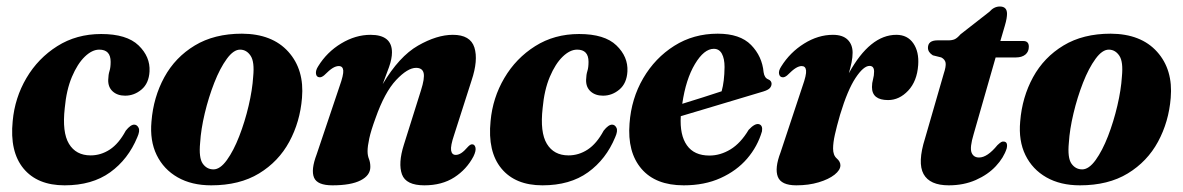

<svg xmlns="http://www.w3.org/2000/svg" viewBox="-20 -560 3634 590"><path d="M285 -407.5Q263 -407.5 240.5 -385.8Q218 -364 201 -323.8Q184 -283.5 179 -228Q170.5 -153.5 192 -118Q213.5 -82.5 258.5 -82.5Q290 -82.5 317.5 -100.5Q345 -118.5 366.5 -158.5Q381.5 -177.5 393 -177Q401.5 -176.5 406 -167Q410.5 -157.5 402 -138.5Q374 -70.5 318.5 -30.5Q263 9.5 178.5 9.5Q95 9.5 52.2 -42.2Q9.5 -94 19 -188Q25.5 -259.5 61.2 -320.2Q97 -381 156 -418.2Q215 -455.5 291 -455.5Q369.5 -455.5 405.8 -420.5Q442 -385.5 439.5 -340.5Q437.5 -304 415 -285Q392.5 -266 364.5 -266Q341 -266 326.5 -279Q312 -292 312.5 -314.5Q313 -331 316.5 -341.8Q320 -352.5 320 -370Q320 -407.5 285 -407.5Z M723.5 -456.5Q816.5 -456 866 -401Q915.5 -346 908 -259Q902 -185.5 869 -124.5Q836 -63.5 776 -27Q716 9.5 629 9.5Q569 9.5 526 -15Q483 -39.5 461.5 -83.5Q440 -127.5 445.5 -187Q451.5 -261.5 485 -322.8Q518.5 -384 578.5 -420.2Q638.5 -456.5 723.5 -456.5ZM636 -39.5Q656.5 -39.5 677.2 -68.2Q698 -97 715.2 -141.5Q732.5 -186 744 -235Q755.5 -284 758 -324.5Q762.5 -370 750.2 -388.5Q738 -407 718.5 -407.5Q698 -408 677 -379.2Q656 -350.5 638.5 -305.8Q621 -261 609.2 -211.8Q597.5 -162.5 595 -121.5Q590.5 -75 603 -57.2Q615.5 -39.5 636 -39.5Z M962 -322.5Q952.5 -323 951 -333.2Q949.5 -343.5 957.5 -356Q984.5 -400 1028.5 -426.5Q1072.5 -453 1118.5 -453Q1184.5 -453 1184.5 -399Q1184.5 -379.5 1175.5 -354Q1166.5 -328.5 1156 -301.5Q1206.5 -386.5 1264.5 -419.8Q1322.5 -453 1371.5 -453Q1425.5 -453 1437.8 -414Q1450 -375 1429 -312.5L1375.5 -145.5Q1364 -111.5 1366.2 -97.8Q1368.5 -84 1380.5 -84Q1388.5 -84 1397.2 -89.5Q1406 -95 1419 -110Q1426 -117 1431 -116.5Q1438.5 -116.5 1441 -106.8Q1443.5 -97 1435 -79.5Q1414 -39.5 1376 -15Q1338 9.5 1284 9.5Q1227.5 9.5 1215.2 -24.2Q1203 -58 1221 -115L1273.5 -282Q1285.5 -319.5 1281.8 -335.5Q1278 -351.5 1258.5 -351.5Q1232.5 -351.5 1197.2 -314Q1162 -276.5 1134 -197Q1120 -159 1114.8 -134.8Q1109.5 -110.5 1109.5 -95.5Q1109.5 -82 1113.8 -71.5Q1118 -61 1118 -47Q1118 -21 1088.2 -5.8Q1058.5 9.5 1001.5 9.5Q955 9.5 945 -14.2Q935 -38 953 -85.5L1023.5 -295Q1036 -330 1034.8 -343.5Q1033.5 -357 1021 -357Q1012.5 -357 1002.5 -351Q992.5 -345 976 -328.5Q968 -322 962 -322.5Z M1753.5 -407.5Q1731.5 -407.5 1709 -385.8Q1686.5 -364 1669.5 -323.8Q1652.5 -283.5 1647.5 -228Q1639 -153.5 1660.5 -118Q1682 -82.5 1727 -82.5Q1758.5 -82.5 1786 -100.5Q1813.5 -118.5 1835 -158.5Q1850 -177.5 1861.5 -177Q1870 -176.5 1874.5 -167Q1879 -157.5 1870.5 -138.5Q1842.5 -70.5 1787 -30.5Q1731.5 9.5 1647 9.5Q1563.5 9.5 1520.8 -42.2Q1478 -94 1487.5 -188Q1494 -259.5 1529.8 -320.2Q1565.5 -381 1624.5 -418.2Q1683.5 -455.5 1759.5 -455.5Q1838 -455.5 1874.2 -420.5Q1910.5 -385.5 1908 -340.5Q1906 -304 1883.5 -285Q1861 -266 1833 -266Q1809.5 -266 1795 -279Q1780.5 -292 1781 -314.5Q1781.5 -331 1785 -341.8Q1788.5 -352.5 1788.5 -370Q1788.5 -407.5 1753.5 -407.5Z M2321.5 -156.5Q2308 -110 2275.8 -72.5Q2243.5 -35 2194.2 -12.8Q2145 9.5 2081 9.5Q1994.5 9.5 1951 -41.5Q1907.5 -92.5 1914.5 -180.5Q1920 -257 1956.5 -319.5Q1993 -382 2052 -419.2Q2111 -456.5 2185.5 -456.5Q2254 -456.5 2288 -421.8Q2322 -387 2326.5 -338Q2329 -320.5 2341 -316Q2350.5 -312 2351 -303Q2351 -295.5 2345.8 -289.5Q2340.5 -283.5 2326 -279Q2309.5 -274 2280 -265.2Q2250.5 -256.5 2214.2 -245.5Q2178 -234.5 2140.8 -223.5Q2103.5 -212.5 2072 -203Q2068.5 -145 2090.8 -113.5Q2113 -82 2160 -82Q2193.5 -82 2224.8 -101Q2256 -120 2280.5 -161Q2299.5 -181.5 2312 -178.5Q2324.5 -175 2321.5 -156.5ZM2173.5 -410Q2143.5 -410 2115.5 -363.2Q2087.5 -316.5 2076.5 -241Q2107.5 -250.5 2140.5 -261Q2173.5 -271.5 2197.5 -279.5Q2206 -309.5 2206.5 -354Q2206.5 -380 2198.2 -395Q2190 -410 2173.5 -410Z M2385 -322.5Q2376 -323 2374 -332.8Q2372 -342.5 2380.5 -355.5Q2407.5 -399 2450.8 -426Q2494 -453 2539.5 -453Q2569.5 -453 2584.8 -438Q2600 -423 2600 -398Q2600 -384 2596.8 -368.2Q2593.5 -352.5 2588.5 -335Q2653.5 -453 2734.5 -453Q2768.5 -453 2786.5 -427Q2804.5 -401 2801.5 -360Q2798 -310.5 2770.8 -281.5Q2743.5 -252.5 2709 -252.5Q2659.5 -252.5 2659.5 -292.5Q2659.5 -305 2662.8 -316.5Q2666 -328 2666 -340Q2666 -357.5 2652 -357.5Q2633.5 -357.5 2609 -320.5Q2584.5 -283.5 2561.5 -207.5Q2551 -171 2545.5 -146.2Q2540 -121.5 2540 -103.5Q2540 -83 2551.2 -73.2Q2562.5 -63.5 2562.5 -52Q2562.5 -37.5 2544.5 -23.2Q2526.5 -9 2495.8 0.2Q2465 9.5 2427 9.5Q2380.5 9.5 2370.2 -16.8Q2360 -43 2378.5 -91.5L2446 -295Q2458.5 -330 2457 -343.5Q2455.5 -357 2443.5 -357Q2435.5 -357 2425.5 -351Q2415.5 -345 2398.5 -328Q2391 -322 2385 -322.5Z M2872.5 -383.5 2846.5 -390Q2831.5 -399.5 2831.5 -413Q2831.5 -436 2861 -436H2894.5Q2906 -436 2913.8 -439.5Q2921.5 -443 2931.5 -454.5L3020.5 -524Q3034.5 -540 3052.5 -540Q3074.5 -540 3074.5 -517.5Q3074.5 -511.5 3073 -502.5Q3071.5 -493.5 3067.5 -480L3054 -434H3124.5Q3141.5 -434 3141.5 -416.5Q3141.5 -401 3130.8 -392.2Q3120 -383.5 3102 -383.5H3039.5L2972 -148Q2959.5 -106.5 2965.5 -91.2Q2971.5 -76 2988.5 -76Q3014 -76 3045 -114Q3052.5 -121 3056.2 -123.2Q3060 -125.5 3064 -125Q3078 -124.5 3073.5 -104Q3064.5 -75.5 3040.2 -49.5Q3016 -23.5 2978.8 -7Q2941.5 9.5 2895.5 9.5Q2837 9.5 2818 -25.2Q2799 -60 2822.5 -134.5L2880 -333.5Q2887.5 -356 2885.8 -366.8Q2884 -377.5 2872.5 -383.5Z M3393 -456.5Q3486 -456 3535.5 -401Q3585 -346 3577.5 -259Q3571.5 -185.5 3538.5 -124.5Q3505.5 -63.5 3445.5 -27Q3385.5 9.5 3298.5 9.5Q3238.5 9.5 3195.5 -15Q3152.5 -39.5 3131 -83.5Q3109.5 -127.5 3115 -187Q3121 -261.5 3154.5 -322.8Q3188 -384 3248 -420.2Q3308 -456.5 3393 -456.5ZM3305.5 -39.5Q3326 -39.5 3346.8 -68.2Q3367.5 -97 3384.8 -141.5Q3402 -186 3413.5 -235Q3425 -284 3427.5 -324.5Q3432 -370 3419.8 -388.5Q3407.5 -407 3388 -407.5Q3367.5 -408 3346.5 -379.2Q3325.5 -350.5 3308 -305.8Q3290.5 -261 3278.8 -211.8Q3267 -162.5 3264.5 -121.5Q3260 -75 3272.5 -57.2Q3285 -39.5 3305.5 -39.5Z"/></svg>

Font: Fraunces 144pt Soft
Style: Bold Italic
Weight: 700
Italic angle: -16°
Version: Version 1.000;[b76b70a41]